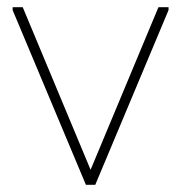

<svg xmlns="http://www.w3.org/2000/svg" viewBox="-20 -512 502 532"><path d="M218 0 227 -32 419 -492H447V-484L244 0ZM218 0 15 -484V-492H43L235 -32L244 0Z"/></svg>

Font: Fustat ExtraLight
Style: Regular
Weight: 250
Designer: Mohamed Gaber, Khaled Hosny, Laura Garcia Mut
Foundry: Kief Type Foundry, Alif Type Foundry, Hard Type Foundry
Version: Version 1.007